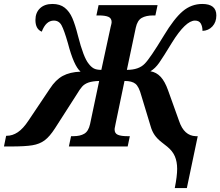

<svg xmlns="http://www.w3.org/2000/svg" viewBox="-73 -740 1113 970"><path d="M822 113Q822 77 810.5 50Q799 23 772 1Q766 -4 743.5 -21.5Q721 -39 708 -58Q695 -77 688 -102L641 -257Q629 -302 611.5 -316.5Q594 -331 556 -331L511 -115Q510 -107 508 -99.5Q506 -92 506 -86Q506 -66 522.5 -59Q539 -52 571 -52H583L572 0H275L286 -52H298Q332 -52 353 -64.5Q374 -77 382 -113L428 -331Q394 -330 374 -323Q354 -316 342 -302.5Q330 -289 314 -262L205 -92Q178 -50 152.5 -31Q127 -12 90 -6Q53 0 -17 0H-53L-42 -54H-39Q-10 -54 17 -72Q44 -90 71 -131L179 -292Q208 -337 244 -356.5Q280 -376 334 -378Q300 -407 270 -522Q251 -588 238 -612Q225 -636 199 -636Q159 -636 138 -580Q106 -593 106 -639Q106 -676 129 -698Q152 -720 192 -720Q230 -720 254 -701Q278 -682 292.5 -648.5Q307 -615 321 -559Q349 -449 375 -418Q387 -402 400.5 -394.5Q414 -387 439 -387L486 -604Q491 -622 491 -628Q491 -648 474.5 -655Q458 -662 426 -662H414L425 -714H723L712 -662H701Q665 -662 643 -649.5Q621 -637 613 -600L568 -387Q628 -387 658 -418Q685 -445 754 -559Q807 -647 850.5 -683.5Q894 -720 949 -720Q1020 -720 1020 -662Q1020 -628 1000 -606.5Q980 -585 950 -584Q950 -606 941.5 -621Q933 -636 912 -636Q865 -636 796 -525Q751 -451 731 -422.5Q711 -394 687 -380Q717 -375 738.5 -352Q760 -329 776 -284L832 -128Q857 -54 916 -52H926L871 210H810Q822 150 822 113Z"/></svg>

Font: Noto Serif Narrow
Style: Bold Italic
Weight: 700
Width: 4
Italic angle: -12°
Designer: Monotype Design Team
Foundry: Monotype Imaging Inc.
Version: Version 1.001